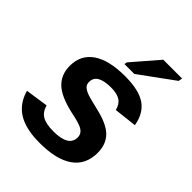

<svg xmlns="http://www.w3.org/2000/svg" viewBox="-210 -849 975 975"><g transform="rotate(45 278.0 -361.5)"><path d="M488 -163Q488 -78 426 -34Q364 10 243 10Q144 10 87.5 -25Q31 -60 11 -132L134 -150Q144 -113 171 -97Q198 -81 252 -81Q361 -81 361 -147Q361 -172 340 -186Q319 -201 251 -214Q154 -236 114.5 -275Q75 -314 75 -375Q75 -454 135.5 -495.5Q196 -537 311 -537Q412 -537 461 -502.5Q510 -468 522 -396L399 -382Q391 -416 367.5 -431Q344 -446 302 -446Q202 -446 202 -387Q202 -370 211 -360Q222 -349 239 -342Q257 -334 326 -318Q415 -298 451.5 -261Q488 -224 488 -163ZM265 -578 268 -593 389 -733H524L520 -712L336 -578Z"/></g></svg>

Font: Libra Sans Modern
Style: Bold Italic
Weight: 700
Italic angle: -12°
Foundry: Stefan Peev, Context Ltd
Version: Version 1.000